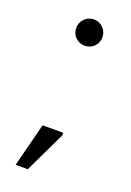

<svg xmlns="http://www.w3.org/2000/svg" viewBox="-101 -446 375 551"><g transform="rotate(20 87.0 -170.5)"><path d="M89 -325Q72 -325 60.5 -336.5Q49 -348 49 -365Q49 -381 60.5 -393Q72 -405 89 -405Q106 -405 117.5 -393Q129 -381 129 -365Q129 -348 117.5 -336.5Q106 -325 89 -325ZM57 64H20L54 -69H117V-61Z"/></g></svg>

Font: Phudu Light
Style: Regular
Weight: 300
Version: Version 1.005;gftools[0.9.23]